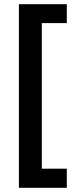

<svg xmlns="http://www.w3.org/2000/svg" viewBox="-20 -735 373 914"><path d="M298 159H70V-715H298V-625H179V68H298Z"/></svg>

Font: Noto Sans Bengali SemiCondensed SemiBold
Style: Regular
Weight: 600
Width: 4
Designer: Joana Ranito - Universal Thirst; Jelle Bosma - Monotype Design Team
Foundry: Universal Thirst ehf.
Version: Version 3.000; ttfautohint (v1.8.4.7-5d5b)